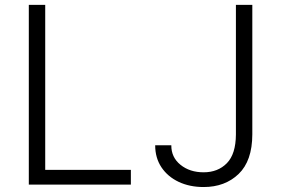

<svg xmlns="http://www.w3.org/2000/svg" viewBox="-20 -747 1138 777"><path d="M96.6 0V-727.3H163V-59.7H509.6V0ZM934.7 -727.3H1001.1V-202.8Q1000.7 -95.9 945.7 -43Q890.6 9.9 804 9.9Q747.5 9.9 703.1 -11Q658.7 -32 633.3 -70Q608 -108 608 -159.1H673.3Q672.9 -110.4 710.4 -80.1Q747.9 -49.7 804 -49.7Q861.9 -49.7 898.1 -86.6Q934.3 -123.6 934.7 -202.8Z"/></svg>

Font: Inter UI Light
Style: Regular
Weight: 300
Designer: Rasmus Andersson
Foundry: rsms
Version: 3.2;8d6f07862